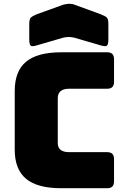

<svg xmlns="http://www.w3.org/2000/svg" viewBox="-20 -997 668 1017"><path d="M548 0H304Q178 0 118 -50Q58 -100 58 -204V-515Q58 -620 118 -670Q178 -720 304 -720H548Q584 -720 584 -684V-563Q584 -527 548 -527H347Q286 -527 286 -477V-239Q286 -191 347 -191H548Q584 -191 584 -155V-36Q584 0 548 0ZM313 -797 176 -757Q151 -749 143 -755Q135 -761 135 -788V-869Q135 -896 143.5 -904Q152 -912 176 -922L304 -968Q313 -972 323.5 -974Q334 -976 343 -977Q352 -977 360 -976Q368 -975 375 -972L512 -922Q538 -912 546 -904Q554 -896 554 -869V-788Q554 -761 546 -755Q538 -749 512 -757L375 -797Q344 -805 313 -797Z"/></svg>

Font: Bungee Spice
Style: Regular
Weight: 400
Designer: David Jonathan Ross
Foundry: David Jonathan Ross
Version: Version 2.000